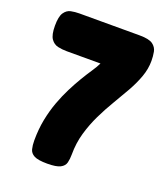

<svg xmlns="http://www.w3.org/2000/svg" viewBox="-130 -781 767 882"><g transform="rotate(20 253.5 -340.5)"><path d="M203 9Q158 9 139 -1Q120 -11 115.5 -29.5Q111 -48 111 -71Q111 -126 120.5 -174Q130 -222 145.5 -264Q161 -306 179.5 -342.5Q198 -379 216 -409Q234 -439 250.5 -463.5Q267 -488 276 -507H111Q89 -507 68 -511.5Q47 -516 33.5 -535Q20 -554 20 -599Q20 -644 33 -663Q46 -682 65.5 -686Q85 -690 106 -690H401Q447 -690 465.5 -676.5Q484 -663 488 -642Q492 -621 492 -598Q492 -559 478 -520Q464 -481 441.5 -441Q419 -401 393.5 -358.5Q368 -316 346 -270.5Q324 -225 309.5 -175Q295 -125 295 -69Q295 -47 290.5 -29Q286 -11 266.5 -1Q247 9 203 9Z"/></g></svg>

Font: Fredoka SemiCondensed
Style: Bold
Weight: 700
Width: 4
Designer: Ben Nathan
Foundry: Milena B. Brandão, Ben Nathan
Version: Version 2.001